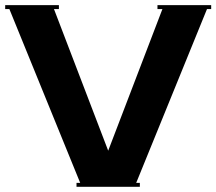

<svg xmlns="http://www.w3.org/2000/svg" viewBox="-20 -720 834 740"><path d="M397 -139.2 606 -685.1H586.9V-700.2H793.9V-685.1H777.8L504.9 -15.1H519V0H274.9V-15.1H289.1L16.1 -685.1H0V-700.2H207V-685.1H188Z"/></svg>

Font: Copperplate CC
Style: Bold
Weight: 700
Designer: indestructible type*
Foundry: Cowboy Collective
Version: Version 1.000